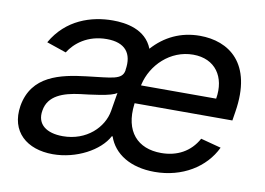

<svg xmlns="http://www.w3.org/2000/svg" viewBox="-65 -652 1054 763"><g transform="rotate(10 462.0 -270.5)"><path d="M189.3 12.4C284.1 12.4 376.4 -37.6 408.4 -98.7H411.6C434.7 -31.2 502.1 11.4 599.8 11.4C711.6 11.4 802.2 -45.1 842 -128.9L759.9 -150.6C729.4 -94.8 676.5 -67.1 612.6 -67.1C517.4 -67.1 460.6 -127.8 474.4 -239.7L474.8 -243.6H869.3L875 -279.5C907.7 -481.5 800.4 -552.6 684.3 -552.6C607.6 -552.6 543.3 -521.3 495 -467C466.3 -540.8 385.7 -552.6 333.1 -552.6C246.4 -552.6 147.4 -521.3 90.9 -421.9L170.1 -394.9C194.6 -434.3 244.7 -475.5 322.1 -475.5C396.7 -475.5 427.6 -435.7 416.5 -368.3V-365.4C409.4 -326 368.6 -328.1 268.1 -315.7C163.7 -303.3 51.1 -279.5 29.8 -154.5C12.8 -47.9 84.9 12.4 189.3 12.4ZM119 -151.3C128.6 -213.4 188.9 -233.3 255 -241.8C290.1 -246.1 383.2 -255.7 400.6 -272.4L388.1 -197.1C376.8 -130 312.5 -65 215.9 -65C150.6 -65 109 -94.5 119 -151.3ZM487.6 -317.8 488.3 -321.4C506.7 -402.3 578.5 -474.1 671.2 -474.1C759.9 -474.1 806.1 -407.7 790.8 -317.8Z"/></g></svg>

Font: Margiela Sans Text
Style: Italic
Weight: 400
Italic angle: -9.39999°
Designer: Stefan Endress, Andreas Faust
Version: Version 1.100;FEAKit 1.0